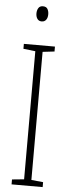

<svg xmlns="http://www.w3.org/2000/svg" viewBox="-61 -942 354 972"><g transform="rotate(5 116.0 -456.0)"><path d="M195 0H37V-25L98 -31V-682L37 -689V-714H195V-689L135 -682V-31L195 -25ZM117 -912Q134 -912 140.5 -900.5Q147 -889 147 -874Q147 -856 139 -845.5Q131 -835 117 -835Q102 -835 94.5 -846Q87 -857 87 -873Q87 -889 94 -900.5Q101 -912 117 -912Z"/></g></svg>

Font: Noto Sans Gujarati UI ExtraCondensed ExtraLight
Style: Regular
Weight: 200
Width: 2
Designer: Jelle Bosma - Monotype Design Team, Universal Thirst
Foundry: Monotype Imaging Inc.
Version: Version 2.106; ttfautohint (v1.8.4.7-5d5b)